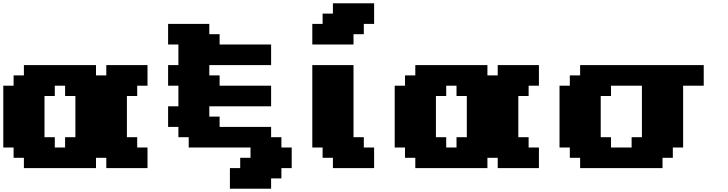

<svg xmlns="http://www.w3.org/2000/svg" viewBox="-20 -1020 4415 1165"><path d="M625 0H875V-125H812.5V-187.5H750V-437.5H812.5V-500H875V-625H625V-562.5H562.5V-625H125V-562.5H62.5V-500H0V-125H62.5V-62.5H125V0H562.5V-62.5H625ZM375 -125H312.5V-187.5H250V-437.5H312.5V-500H375V-437.5H437.5V-187.5H375Z M1375 125H1625V62.5H1687.5V0H1750V-125H1687.5V-187.5H1625V-250H1312.5V-312.5H1250V-375H1625V-500H1312.5V-562.5H1250V-625H1625V-750H1312.5V-812.5H1250V-875H1000V-750H1062.5V-625H1000V-500H1062.5V-375H1000V-250H1062.5V-187.5H1125V-125H1500V-62.5H1437.5V0H1375Z M2000 0H2250V-125H2187.5V-187.5H2125V-625H1875V-125H1937.5V-62.5H2000ZM1875 -750H2125V-812.5H2187.5V-875H2250V-1000H2000V-937.5H1937.5V-875H1875Z M3000 0H3250V-125H3187.5V-187.5H3125V-437.5H3187.5V-500H3250V-625H3000V-562.5H2937.5V-625H2500V-562.5H2437.5V-500H2375V-125H2437.5V-62.5H2500V0H2937.5V-62.5H3000ZM2750 -125H2687.5V-187.5H2625V-437.5H2687.5V-500H2750V-437.5H2812.5V-187.5H2750Z M3500 0H4000V-62.5H4062.5V-125H4125V-500H4250V-625H3500V-562.5H3437.5V-500H3375V-125H3437.5V-62.5H3500ZM3812.5 -125H3687.5V-187.5H3625V-437.5H3687.5V-500H3875V-187.5H3812.5Z"/></svg>

Font: Faithful 32x
Style: Bold
Weight: 400
Foundry: Faithful Resource Pack
Version: Version 1.0; January 27, 2023